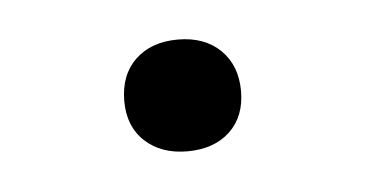

<svg xmlns="http://www.w3.org/2000/svg" viewBox="-25 -356 294 154"><g transform="rotate(-5 122.0 -279.0)"><path d="M121.5 -234.5Q100.5 -234.5 87.5 -246.5Q74.5 -258.5 74.5 -279Q74.5 -300 87.2 -312.2Q100 -324.5 121.5 -324.5Q143 -324.5 155.8 -312Q168.5 -299.5 168.5 -279Q168.5 -258.5 155.8 -246.5Q143 -234.5 121.5 -234.5Z"/></g></svg>

Font: Encode Sans Exp Lt
Style: Regular
Weight: 300
Width: 7
Designer: Multiple Designers
Foundry: Impallari Type
Version: Version 3.002; ttfautohint (v1.8.3) -l 8 -r 50 -G 200 -x 14 